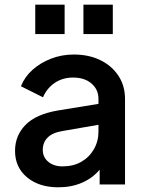

<svg xmlns="http://www.w3.org/2000/svg" viewBox="-20 -785 618 817"><path d="M228 12Q284 12 329 -7.5Q374 -27 404 -63V0H512V-364Q512 -420 484 -462.5Q456 -505 407 -529Q358 -553 294 -553Q243 -553 197.5 -535.5Q152 -518 118.5 -488Q85 -458 69 -418L163 -371Q179 -409 212.5 -432Q246 -455 291 -455Q340 -455 369.5 -429.5Q399 -404 399 -364V-343L227 -315Q133 -299 88.5 -253.5Q44 -208 44 -143Q44 -73 95 -30.5Q146 12 228 12ZM162 -147Q162 -179 183 -200Q204 -221 249 -228L399 -254V-225Q399 -184 379.5 -150Q360 -116 326 -96.5Q292 -77 246 -77Q209 -77 185.5 -96.5Q162 -116 162 -147ZM130 -640H255V-765H130ZM335 -640H460V-765H335Z"/></svg>

Font: Custom Plus Jakarta Sans SemiBold
Style: Regular
Weight: 600
Designer: Gumpita Rahayu & FullSphere
Foundry: Tokotype & FullSphere
Version: Version 1.001;hotconv 1.0.117;makeotfexe 2.5.65602